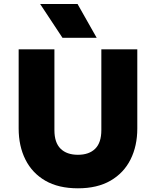

<svg xmlns="http://www.w3.org/2000/svg" viewBox="-20 -954 802 988"><path d="M381 15Q281 15 213.2 -24.2Q145.5 -63.5 110.8 -133Q76 -202.5 76 -293V-700H260V-284.5Q260 -220 291.8 -188.8Q323.5 -157.5 381 -157.5Q438.5 -157.5 470 -188.8Q501.5 -220 501.5 -284.5V-700H686.5V-293Q686.5 -203 651.8 -133.5Q617 -64 549 -24.5Q481 15 381 15ZM301.5 -759.5 186.5 -933.5H379L477.5 -759.5Z"/></svg>

Font: Geologica Thin Cursive ExtraBold
Style: Regular
Weight: 800
Version: Version 1.010;gftools[0.9.28]